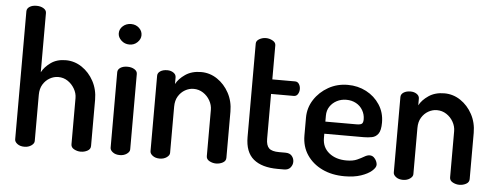

<svg xmlns="http://www.w3.org/2000/svg" viewBox="-50 -887 2644 1026"><g transform="rotate(5 1272.0 -374.0)"><path d="M108 0Q85 0 70.5 -11Q56 -22 56 -35V-722Q56 -737 70.5 -746.5Q85 -756 108 -756Q130 -756 145.5 -746.5Q161 -737 161 -722V-404Q176 -433 208.5 -456.5Q241 -480 289 -480Q336 -480 375.5 -453.5Q415 -427 439 -382.5Q463 -338 463 -283V-35Q463 -18 446.5 -9Q430 0 410 0Q392 0 375 -9Q358 -18 358 -35V-283Q358 -309 344 -333Q330 -357 307.5 -372Q285 -387 257 -387Q233 -387 211 -374.5Q189 -362 175 -339Q161 -316 161 -283V-35Q161 -22 145.5 -11Q130 0 108 0Z M620 0Q597 0 582.5 -11Q568 -22 568 -35V-440Q568 -455 582.5 -464.5Q597 -474 620 -474Q642 -474 657.5 -464.5Q673 -455 673 -440V-35Q673 -22 657.5 -11Q642 0 620 0ZM620 -593Q594 -593 576 -610Q558 -627 558 -648Q558 -671 576 -687Q594 -703 620 -703Q645 -703 662.5 -687Q680 -671 680 -648Q680 -627 662.5 -610Q645 -593 620 -593Z M834 0Q811 0 796.5 -11Q782 -22 782 -35V-440Q782 -455 796.5 -464.5Q811 -474 834 -474Q853 -474 867 -464.5Q881 -455 881 -440V-404Q896 -433 930.5 -456.5Q965 -480 1015 -480Q1062 -480 1101.5 -453.5Q1141 -427 1165 -382.5Q1189 -338 1189 -283V-35Q1189 -18 1172.5 -9Q1156 0 1136 0Q1118 0 1101 -9Q1084 -18 1084 -35V-283Q1084 -309 1070.5 -333Q1057 -357 1034 -372Q1011 -387 983 -387Q959 -387 937 -374.5Q915 -362 901 -339Q887 -316 887 -283V-35Q887 -22 871.5 -11Q856 0 834 0Z M1467 0Q1382 0 1337 -37.5Q1292 -75 1292 -156V-657Q1292 -672 1308.5 -681.5Q1325 -691 1344 -691Q1363 -691 1380 -681.5Q1397 -672 1397 -657V-474H1519Q1533 -474 1540.5 -462Q1548 -450 1548 -435Q1548 -420 1540.5 -408Q1533 -396 1519 -396H1397V-156Q1397 -120 1412.5 -105Q1428 -90 1467 -90H1501Q1524 -90 1535.5 -76.5Q1547 -63 1547 -45Q1547 -28 1535.5 -14Q1524 0 1501 0Z M1826 8Q1758 8 1706 -17Q1654 -42 1624 -86.5Q1594 -131 1594 -191V-286Q1594 -339 1622.5 -383Q1651 -427 1698 -453.5Q1745 -480 1802 -480Q1856 -480 1901 -456.5Q1946 -433 1973.5 -391Q2001 -349 2001 -295Q2001 -253 1988 -235Q1975 -217 1954 -213Q1933 -209 1910 -209H1699V-186Q1699 -136 1735.5 -106.5Q1772 -77 1829 -77Q1864 -77 1886 -87Q1908 -97 1923 -106Q1938 -115 1951 -115Q1964 -115 1973 -107Q1982 -99 1987 -88Q1992 -77 1992 -68Q1992 -53 1971.5 -35Q1951 -17 1914 -4.5Q1877 8 1826 8ZM1699 -274H1865Q1887 -274 1894.5 -280Q1902 -286 1902 -304Q1902 -330 1889 -352.5Q1876 -375 1853 -387.5Q1830 -400 1801 -400Q1773 -400 1750 -388Q1727 -376 1713 -355Q1699 -334 1699 -306Z M2139 0Q2116 0 2101.5 -11Q2087 -22 2087 -35V-440Q2087 -455 2101.5 -464.5Q2116 -474 2139 -474Q2158 -474 2172 -464.5Q2186 -455 2186 -440V-404Q2201 -433 2235.5 -456.5Q2270 -480 2320 -480Q2367 -480 2406.5 -453.5Q2446 -427 2470 -382.5Q2494 -338 2494 -283V-35Q2494 -18 2477.5 -9Q2461 0 2441 0Q2423 0 2406 -9Q2389 -18 2389 -35V-283Q2389 -309 2375.5 -333Q2362 -357 2339 -372Q2316 -387 2288 -387Q2264 -387 2242 -374.5Q2220 -362 2206 -339Q2192 -316 2192 -283V-35Q2192 -22 2176.5 -11Q2161 0 2139 0Z"/></g></svg>

Font: Dosis ExtraLight SemiBold
Style: Regular
Weight: 600
Version: Version 3.001; ttfautohint (v1.8.2)